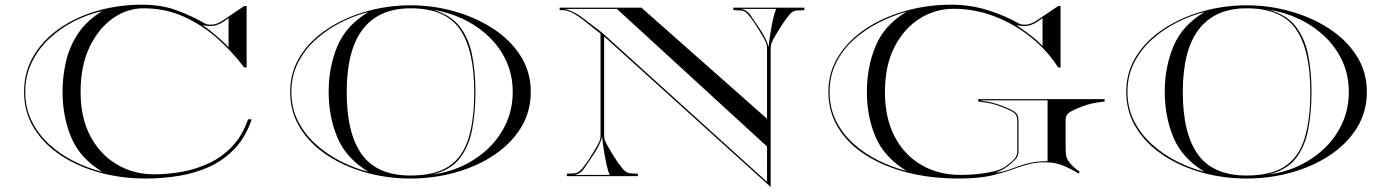

<svg xmlns="http://www.w3.org/2000/svg" viewBox="-20 -732 5781 798"><path d="M995 -707H1005V-451.5H995Q948.5 -513.5 886.2 -569.8Q824 -626 746.2 -661.8Q668.5 -697.5 575.5 -697.5Q508.5 -697.5 449 -655.8Q389.5 -614 352.2 -536.2Q315 -458.5 315 -350Q315 -241.5 356.2 -165Q397.5 -88.5 466.8 -48Q536 -7.5 620 -7.5Q677 -7.5 736 -18Q795 -28.5 848.8 -53.8Q902.5 -79 945 -123.5Q987.5 -168 1011 -236H1026Q1001.5 -163.5 957 -115.8Q912.5 -68 853.5 -40.5Q794.5 -13 726 -1.5Q657.5 10 585 10Q484.5 10 393.5 -15Q302.5 -40 232 -86.8Q161.5 -133.5 120.8 -200.2Q80 -267 80 -350Q80 -433.5 119.8 -500.2Q159.5 -567 228.2 -614.5Q297 -662 385.2 -687.2Q473.5 -712.5 570 -712.5Q649.5 -712.5 711.8 -690Q774 -667.5 833.5 -633.5Q842.5 -628.5 862.5 -629.8Q882.5 -631 908.5 -648.5ZM240 -350Q240 -418.5 255.5 -481.2Q271 -544 307 -596.2Q343 -648.5 405 -686Q344.5 -672.5 287.2 -643.2Q230 -614 184.2 -570.8Q138.5 -527.5 111.8 -472Q85 -416.5 85 -350Q85 -283.5 111.8 -229Q138.5 -174.5 184 -132.8Q229.5 -91 286.8 -62Q344 -33 405 -18Q312 -74.5 276 -161Q240 -247.5 240 -350ZM821.5 -628Q838.5 -617 859 -600.2Q879.5 -583.5 898.5 -566.2Q917.5 -549 930 -535.5V-657Q895 -629 869.5 -625.2Q844 -621.5 821.5 -628Z M1686 10Q1589.5 10 1500 -15Q1410.5 -40 1339.8 -86.8Q1269 -133.5 1227.5 -200.2Q1186 -267 1186 -350Q1186 -433.5 1228.5 -500Q1271 -566.5 1343 -613.2Q1415 -660 1504 -685Q1593 -710 1686 -710Q1779 -710 1868 -685Q1957 -660 2029 -613.2Q2101 -566.5 2143.5 -500Q2186 -433.5 2186 -350Q2186 -267 2144.5 -200.2Q2103 -133.5 2032.2 -86.8Q1961.5 -40 1872 -15Q1782.5 10 1686 10ZM1686 -697.5Q1555.5 -697.5 1488.2 -610.8Q1421 -524 1421 -350Q1421 -176 1484.5 -89.2Q1548 -2.5 1686 -2.5Q1788 -2.5 1845.8 -41Q1903.5 -79.5 1927.2 -156.8Q1951 -234 1951 -350Q1951 -524 1891.2 -610.8Q1831.5 -697.5 1686 -697.5ZM1956 -350Q1956 -266.5 1942.5 -194.8Q1929 -123 1890.5 -73.5Q1852 -24 1776 -7Q1843.5 -15 1903.8 -43.2Q1964 -71.5 2010.8 -116.5Q2057.5 -161.5 2084.2 -220.8Q2111 -280 2111 -350Q2111 -420 2084 -478.5Q2057 -537 2010 -581.2Q1963 -625.5 1902.8 -653.8Q1842.5 -682 1776 -692Q1850.5 -672.5 1889.2 -623.5Q1928 -574.5 1942 -504Q1956 -433.5 1956 -350ZM1346 -350Q1346 -453 1382 -539.5Q1418 -626 1511 -682Q1452 -667 1395.2 -638Q1338.5 -609 1292.2 -567.2Q1246 -525.5 1218.5 -471Q1191 -416.5 1191 -350Q1191 -283.5 1218.5 -229Q1246 -174.5 1292.2 -132.8Q1338.5 -91 1395.2 -62Q1452 -33 1511 -18Q1418 -74.5 1382 -161Q1346 -247.5 1346 -350Z M2306 -690V-700H2646L3168 -238.5V-532.5Q3168 -545 3162.5 -557Q3157.5 -568.5 3148 -584.5Q3138.5 -600.5 3129 -615.8Q3119.5 -631 3114 -639Q3100 -659.5 3087.5 -673.8Q3075 -688 3057.5 -688.5L3028 -690V-700H3323V-690L3293.5 -688.5Q3276 -688 3263.5 -673.8Q3251 -659.5 3237 -639Q3231.5 -631 3222 -615.8Q3212.5 -600.5 3203 -584.5Q3193.5 -568.5 3188.5 -557Q3183 -545 3183 -532.5V45L2491 -580.5V-167.5Q2491 -155 2496.5 -143Q2501.5 -132 2511 -115.8Q2520.5 -99.5 2530 -84.2Q2539.5 -69 2545 -61Q2559 -41 2571.5 -26.8Q2584 -12.5 2601.5 -11.5L2631 -10V0H2336V-10L2365.5 -11.5Q2383 -12.5 2395.5 -26.8Q2408 -41 2422 -61Q2427.5 -69 2437 -84.2Q2446.5 -99.5 2456 -115.8Q2465.5 -132 2470.5 -143Q2476 -155 2476 -167.5V-592L2402 -650.5Q2388 -662 2364 -676Q2340 -690 2316 -690ZM3168 24V-123L2544 -695H2324Q2338 -694 2361.5 -682.5Q2385 -671 2402.5 -657Q2414 -648 2431.5 -635Q2449 -622 2466.2 -608.8Q2483.5 -595.5 2494.5 -585.5ZM3174.5 -537.5Q3177.5 -566 3182.5 -597.2Q3187.5 -628.5 3193.5 -654.8Q3199.5 -681 3206 -695H3060.5Q3085.5 -689.5 3098 -671Q3110.5 -652.5 3134.5 -617Q3151 -592.5 3160.8 -572.8Q3170.5 -553 3174.5 -537.5ZM2482.5 -162.5Q2478.5 -147 2468.8 -127.2Q2459 -107.5 2442.5 -83Q2418.5 -47.5 2406 -29Q2393.5 -10.5 2368.5 -5H2514Q2507.5 -19 2501.5 -45.2Q2495.5 -71.5 2490.5 -102.8Q2485.5 -134 2482.5 -162.5Z M4463 -11Q4433.5 -29 4400 -43.2Q4366.5 -57.5 4323 -57.5Q4289.5 -57.5 4262 -51Q4234.5 -44.5 4208 -35Q4163 -18 4107.2 -4Q4051.5 10 3963 10Q3849.5 10 3751.2 -15Q3653 -40 3579.2 -86.8Q3505.5 -133.5 3464.2 -200.2Q3423 -267 3423 -350Q3423 -433.5 3465.8 -500.2Q3508.5 -567 3581.2 -614.5Q3654 -662 3745.2 -687.2Q3836.5 -712.5 3933 -712.5Q4012.5 -712.5 4084.8 -690Q4157 -667.5 4216.5 -633.5Q4225.5 -628.5 4245.5 -629.8Q4265.5 -631 4291.5 -648.5L4378 -707H4388V-451.5H4378Q4334 -521 4265.8 -576.2Q4197.5 -631.5 4114.5 -663.5Q4031.5 -695.5 3943.5 -695.5Q3866.5 -695.5 3801.5 -654.2Q3736.5 -613 3697.2 -535.8Q3658 -458.5 3658 -350Q3658 -241.5 3698.5 -164.2Q3739 -87 3810 -46Q3881 -5 3973 -5Q4004 -5 4039.8 -8.2Q4075.5 -11.5 4107.2 -19Q4139 -26.5 4157.5 -39Q4170.5 -47.5 4189.2 -64.5Q4208 -81.5 4208 -100V-232.5Q4208 -253 4194.8 -263Q4181.5 -273 4144 -287.5Q4119.5 -297.5 4098 -302Q4076.5 -306.5 4046 -310V-320H4571V-310Q4540.5 -306.5 4519 -302Q4497.5 -297.5 4473 -287.5Q4435.5 -273 4422.2 -263Q4409 -253 4409 -232.5V-122.5Q4409 -87 4414 -75.2Q4419 -63.5 4427 -54Q4435 -44.5 4445.2 -35.5Q4455.5 -26.5 4467.5 -18ZM3583 -350Q3583 -453 3619 -540.2Q3655 -627.5 3748 -683.5Q3687.5 -666.5 3630.2 -637Q3573 -607.5 3527.2 -566Q3481.5 -524.5 3454.8 -470.5Q3428 -416.5 3428 -350Q3428 -283.5 3454.8 -229.8Q3481.5 -176 3527 -135Q3572.5 -94 3629.8 -65.5Q3687 -37 3748 -21.5Q3655 -78.5 3619 -163Q3583 -247.5 3583 -350ZM4204.5 -628Q4229.5 -611 4261.8 -586.5Q4294 -562 4313 -540.5V-657Q4278 -629 4252.5 -625.2Q4227 -621.5 4204.5 -628ZM4056 -313.5Q4083 -310.5 4104 -305.2Q4125 -300 4146.5 -291.5Q4183.5 -277 4198.2 -266.5Q4213 -256 4213 -232.5V-101Q4213 -82 4200 -69.5Q4187 -57 4180 -50.5Q4173.5 -44.5 4158.2 -34.2Q4143 -24 4116 -13Q4147 -18 4170.5 -26Q4194 -34 4216.5 -42.2Q4239 -50.5 4266.8 -56.2Q4294.5 -62 4334 -62V-315H4056Z M5161 10Q5064.5 10 4975 -15Q4885.5 -40 4814.8 -86.8Q4744 -133.5 4702.5 -200.2Q4661 -267 4661 -350Q4661 -433.5 4703.5 -500Q4746 -566.5 4818 -613.2Q4890 -660 4979 -685Q5068 -710 5161 -710Q5254 -710 5343 -685Q5432 -660 5504 -613.2Q5576 -566.5 5618.5 -500Q5661 -433.5 5661 -350Q5661 -267 5619.5 -200.2Q5578 -133.5 5507.2 -86.8Q5436.5 -40 5347 -15Q5257.5 10 5161 10ZM5161 -697.5Q5030.5 -697.5 4963.2 -610.8Q4896 -524 4896 -350Q4896 -176 4959.5 -89.2Q5023 -2.5 5161 -2.5Q5263 -2.5 5320.8 -41Q5378.5 -79.5 5402.2 -156.8Q5426 -234 5426 -350Q5426 -524 5366.2 -610.8Q5306.5 -697.5 5161 -697.5ZM5431 -350Q5431 -266.5 5417.5 -194.8Q5404 -123 5365.5 -73.5Q5327 -24 5251 -7Q5318.5 -15 5378.8 -43.2Q5439 -71.5 5485.8 -116.5Q5532.5 -161.5 5559.2 -220.8Q5586 -280 5586 -350Q5586 -420 5559 -478.5Q5532 -537 5485 -581.2Q5438 -625.5 5377.8 -653.8Q5317.5 -682 5251 -692Q5325.5 -672.5 5364.2 -623.5Q5403 -574.5 5417 -504Q5431 -433.5 5431 -350ZM4821 -350Q4821 -453 4857 -539.5Q4893 -626 4986 -682Q4927 -667 4870.2 -638Q4813.5 -609 4767.2 -567.2Q4721 -525.5 4693.5 -471Q4666 -416.5 4666 -350Q4666 -283.5 4693.5 -229Q4721 -174.5 4767.2 -132.8Q4813.5 -91 4870.2 -62Q4927 -33 4986 -18Q4893 -74.5 4857 -161Q4821 -247.5 4821 -350Z"/></svg>

Font: Engraving Unshaded CC
Style: Bold
Weight: 700
Designer: indestructible type*
Foundry: Cowboy Collective
Version: Version 1.000